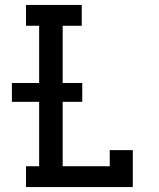

<svg xmlns="http://www.w3.org/2000/svg" viewBox="-20 -755 640 775"><path d="M85 0V-84H138V-344H28V-420H138V-651H85V-735H310V-651H233V-420H312V-344H233V-84H423V-149H516V0Z"/></svg>

Font: Iosevka Slab Medium Extended
Style: Regular
Weight: 500
Width: 7
Monospace: yes
Designer: Belleve Invis
Foundry: Belleve Invis
Version: Version 11.1.1; ttfautohint (v1.8.3)